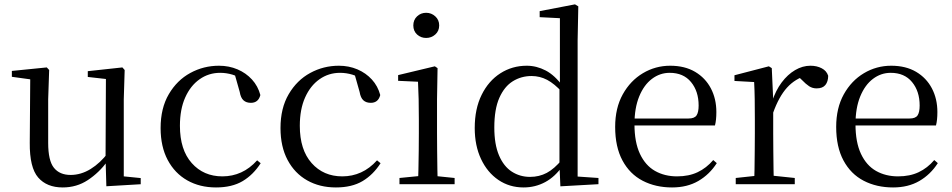

<svg xmlns="http://www.w3.org/2000/svg" viewBox="-20 -825 4264 860"><path d="M260.9 14.6Q189.8 14.6 151.1 -29.8Q112.3 -74.2 113.3 -185.8L115.5 -483.7L137.7 -466.6L33.1 -481V-507.3L189.5 -523L200.2 -511.5L195.8 -380.4V-185.1Q195.8 -105.3 221.6 -73.3Q247.4 -41.4 296.3 -41.4Q342.8 -41.4 386.1 -68.1Q429.4 -94.9 464.9 -141.8L488.1 -103H461.7Q423.1 -51 373.2 -18.2Q323.3 14.6 260.9 14.6ZM456.4 9.3 452.8 -114.1V-115.5L454.4 -471.2L373.2 -480.3V-506.2L528.2 -523L538.4 -511.5L534.4 -380.4V-35L610.3 -27.4V0.2Z M947.6 14.6Q874.8 14.6 818.8 -17.1Q762.8 -48.8 731.1 -108.5Q699.4 -168.3 699.4 -251.4Q699.4 -340.7 736.2 -403.2Q772.9 -465.8 832.5 -498.2Q892 -530.6 960.8 -530.6Q1005.5 -530.6 1043.7 -514.4Q1081.9 -498.1 1108.7 -468.8Q1135.5 -439.5 1146.2 -399.3Q1137.3 -364.4 1103.7 -364.4Q1083 -364.4 1070.6 -375.7Q1058.1 -386.9 1053.7 -413.5L1028.7 -501.6L1078.8 -461.9Q1048.5 -482.4 1021.4 -490.6Q994.3 -498.8 966 -498.8Q914.9 -498.8 873.9 -469.9Q833 -441 809.5 -388.2Q785.9 -335.4 785.9 -261.5Q785.9 -153.9 838.9 -94.5Q891.8 -35 976.2 -35Q1021 -35 1059.9 -52.7Q1098.9 -70.3 1131.8 -106.9L1147.6 -93.9Q1114.6 -42.3 1066.9 -13.8Q1019.2 14.6 947.6 14.6Z M1484.6 14.6Q1411.8 14.6 1355.8 -17.1Q1299.8 -48.8 1268.1 -108.5Q1236.4 -168.3 1236.4 -251.4Q1236.4 -340.7 1273.2 -403.2Q1309.9 -465.8 1369.5 -498.2Q1429 -530.6 1497.8 -530.6Q1542.5 -530.6 1580.7 -514.4Q1618.9 -498.1 1645.7 -468.8Q1672.5 -439.5 1683.2 -399.3Q1674.3 -364.4 1640.7 -364.4Q1620 -364.4 1607.6 -375.7Q1595.1 -386.9 1590.7 -413.5L1565.7 -501.6L1615.8 -461.9Q1585.5 -482.4 1558.4 -490.6Q1531.3 -498.8 1503 -498.8Q1451.9 -498.8 1410.9 -469.9Q1370 -441 1346.5 -388.2Q1322.9 -335.4 1322.9 -261.5Q1322.9 -153.9 1375.9 -94.5Q1428.8 -35 1513.2 -35Q1558 -35 1596.9 -52.7Q1635.9 -70.3 1668.8 -106.9L1684.6 -93.9Q1651.6 -42.3 1603.9 -13.8Q1556.2 14.6 1484.6 14.6Z M1769.3 0V-27.8L1879.1 -38.6H1910.5L2016.3 -27.8V0ZM1852.3 0Q1853.3 -24.4 1854.2 -65.3Q1855.1 -106.3 1855.6 -150.7Q1856.1 -195.1 1856.1 -228.5V-288.8Q1856.1 -339.6 1855.2 -380.6Q1854.3 -421.6 1852.3 -458.9L1763.3 -463V-488.6L1927.7 -528L1939.9 -519.8L1937.5 -380.2V-228.5Q1937.5 -195.1 1938 -150.7Q1938.5 -106.3 1939.1 -65.3Q1939.7 -24.4 1940.7 0ZM1888.8 -655Q1864.9 -655 1848.1 -670.5Q1831.3 -686 1831.3 -711.1Q1831.3 -735.9 1848.1 -751.8Q1864.9 -767.7 1888.8 -767.7Q1912.2 -767.7 1929.7 -751.8Q1947.2 -735.9 1947.2 -711.1Q1947.2 -686 1929.7 -670.5Q1912.2 -655 1888.8 -655Z M2325.4 14.6Q2262 14.6 2212.4 -19Q2162.9 -52.6 2134.7 -112.6Q2106.4 -172.7 2106.4 -251.6Q2106.4 -337.9 2137.4 -400.3Q2168.3 -462.8 2221.3 -496.7Q2274.2 -530.6 2339.4 -530.6Q2383.2 -530.6 2424.3 -509.2Q2465.5 -487.7 2501.7 -437.5H2511.5L2498.8 -411.3Q2463.2 -450.3 2430.6 -467.4Q2398 -484.5 2360.8 -484.5Q2314.9 -484.5 2277 -461.1Q2239.2 -437.6 2216.7 -386.9Q2194.1 -336.1 2194.1 -253.7Q2194.1 -178.2 2215.2 -128.9Q2236.2 -79.6 2272.6 -56.1Q2309.1 -32.7 2354.2 -32.7Q2395.2 -32.7 2429 -50.6Q2462.7 -68.5 2497.4 -110.2L2509.9 -82.4H2500.5Q2466.7 -33.4 2422.1 -9.4Q2377.5 14.6 2325.4 14.6ZM2490 9.6 2485.9 -88.8V-91.6V-430.7L2487.9 -440.3V-743.5L2397.3 -748.1V-775.1L2555.5 -805.5L2570.3 -796.5L2567.3 -644.4V-34.2L2660.6 -27.8V0Z M2990.3 14.6Q2916.5 14.6 2858.6 -15.4Q2800.7 -45.5 2768.1 -106.2Q2735.4 -167 2735.4 -256.8Q2735.4 -341.1 2769.5 -402.5Q2803.6 -463.8 2859.8 -497.2Q2916 -530.6 2981.9 -530.6Q3047.2 -530.6 3093.4 -503.3Q3139.6 -475.9 3164.1 -429.2Q3188.7 -382.4 3188.7 -323.2Q3188.7 -286.8 3182.4 -262.9H2773.6V-294.2H3064.3Q3090.6 -294.2 3100 -308.2Q3109.3 -322.1 3109.3 -352.3Q3109.3 -416.2 3075.2 -457.5Q3041.2 -498.8 2979.6 -498.8Q2935.8 -498.8 2900 -471.6Q2864.1 -444.5 2843 -392.8Q2821.9 -341.2 2821.9 -268.7Q2821.9 -188 2846.4 -135.9Q2870.9 -83.8 2913.9 -59.4Q2957 -35 3012.5 -35Q3065.5 -35 3104.8 -53.7Q3144.2 -72.3 3174.7 -108.1L3190.6 -94.3Q3158 -43.5 3108 -14.4Q3058 14.6 2990.3 14.6Z M3275.5 0V-27.8L3385.6 -39.6H3426.9L3539.9 -27.8V0ZM3357.9 0Q3359.1 -24.4 3359.6 -65.3Q3360.1 -106.3 3360.6 -150.7Q3361.1 -195.1 3361.1 -228.5V-289.4Q3361.1 -341 3360.5 -380.9Q3359.9 -420.7 3357.9 -457.5L3269.8 -462.4V-487.9L3423.9 -528L3436.9 -519.8L3443.3 -379V-378V-228.5Q3443.3 -195.1 3443.8 -150.7Q3444.3 -106.3 3444.8 -65.3Q3445.3 -24.4 3446.3 0ZM3442.5 -318.6 3420.9 -371H3438.7Q3454.2 -419.5 3481.1 -455.5Q3508 -491.4 3541.4 -511Q3574.8 -530.6 3610 -530.6Q3638.9 -530.6 3660.7 -519.1Q3682.6 -507.7 3689.6 -485.6Q3689.4 -459.5 3677 -444.3Q3664.7 -429.1 3637.7 -429.1Q3619.2 -429.1 3604.3 -438.7Q3589.5 -448.4 3571.8 -466.9L3548.8 -488.8L3594.3 -487.2Q3542 -473 3505.4 -432.7Q3468.8 -392.5 3442.5 -318.6Z M3980.3 14.6Q3906.5 14.6 3848.6 -15.4Q3790.7 -45.5 3758.1 -106.2Q3725.4 -167 3725.4 -256.8Q3725.4 -341.1 3759.5 -402.5Q3793.6 -463.8 3849.8 -497.2Q3906 -530.6 3971.9 -530.6Q4037.2 -530.6 4083.4 -503.3Q4129.6 -475.9 4154.1 -429.2Q4178.7 -382.4 4178.7 -323.2Q4178.7 -286.8 4172.4 -262.9H3763.6V-294.2H4054.3Q4080.6 -294.2 4090 -308.2Q4099.3 -322.1 4099.3 -352.3Q4099.3 -416.2 4065.2 -457.5Q4031.2 -498.8 3969.6 -498.8Q3925.8 -498.8 3890 -471.6Q3854.1 -444.5 3833 -392.8Q3811.9 -341.2 3811.9 -268.7Q3811.9 -188 3836.4 -135.9Q3860.9 -83.8 3903.9 -59.4Q3947 -35 4002.5 -35Q4055.5 -35 4094.8 -53.7Q4134.2 -72.3 4164.7 -108.1L4180.6 -94.3Q4148 -43.5 4098 -14.4Q4048 14.6 3980.3 14.6Z"/></svg>

Font: Noto Serif KR
Style: Regular
Weight: 200
Designer: Ryoko NISHIZUKA 西塚涼子 (kana & ideographs); Frank Grießhammer (Latin, Greek & Cyrillic); Wenlong ZHANG 张文龙 (bopomofo); San
Foundry: Adobe
Version: Version 2.001;hotconv 1.1.0;makeotfexe 2.6.0